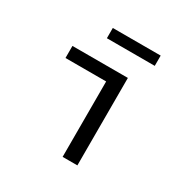

<svg xmlns="http://www.w3.org/2000/svg" viewBox="-152 -791 903 924"><g transform="rotate(30 300.0 -329.0)"><path d="M316 0H398V-486H90V-419H316ZM215 -601H481V-658H215Z"/></g></svg>

Font: Hasklig
Style: Regular
Weight: 400
Monospace: yes
Designer: Paul D. Hunt, Teo Tuominen
Foundry: Adobe Systems Incorporated
Version: Version 2.030;PS 1.0;hotconv 16.6.51;makeotf.lib2.5.65220